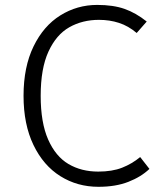

<svg xmlns="http://www.w3.org/2000/svg" viewBox="-20 -734 655 765"><path d="M564.6 -648.2 524.6 -602.6Q491.3 -630.8 454.1 -642.8Q416.9 -654.9 374.4 -654.9Q308.2 -654.9 256.2 -625.4Q204.1 -595.9 173.1 -528.5Q142.1 -461 142.1 -352.3Q142.1 -245.6 171.8 -178.2Q201.5 -110.8 252.8 -80.5Q304.1 -50.3 371.3 -50.3Q427.2 -50.3 466.7 -65.9Q506.2 -81.5 538.5 -108.2L575.4 -61Q542.1 -29.2 491.5 -9.5Q441 10.3 372.3 10.3Q288.2 10.3 220.5 -32.1Q152.8 -74.4 113.3 -156.4Q73.8 -238.5 73.8 -352.3Q73.8 -467.2 113.6 -549Q153.3 -630.8 220.3 -672.6Q287.2 -714.4 367.2 -714.4Q431.3 -714.4 476.4 -698.5Q521.5 -682.6 564.6 -648.2Z"/></svg>

Font: Fira Code Fixed Light
Style: Regular
Weight: 300
Monospace: yes
Designer: Carrois Corporate, Edenspiekermann AG, Nikita Prokopov
Foundry: Carrois Corporate, Edenspiekermann AG, Nikita Prokopov
Version: Version 5.002